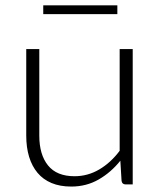

<svg xmlns="http://www.w3.org/2000/svg" viewBox="-20 -678 590 706"><path d="M468 -497.5V0H441.5Q429 0 427 -13L422.5 -87Q388 -44 342.8 -18Q297.5 8 242 8Q200.5 8 169.5 -5Q138.5 -18 118 -42.5Q97.5 -67 87 -101.5Q76.5 -136 76.5 -179.5V-497.5H124.5V-179.5Q124.5 -109.5 156.5 -69.8Q188.5 -30 254 -30Q302.5 -30 344.8 -54.8Q387 -79.5 420 -123.5V-497.5ZM139 -658.5H411.5V-626H139Z"/></svg>

Font: LatoLatin Light
Style: Regular
Weight: 300
Designer: Lukasz Dziedzic with Adam Twardoch and Botio Nikoltchev
Foundry: tyPoland Lukasz Dziedzic
Version: Version 2.015; 2015-08-06; http://www.latofonts.com/